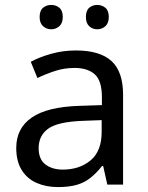

<svg xmlns="http://www.w3.org/2000/svg" viewBox="-20 -750 601 780"><path d="M288 -545Q386 -545 433 -502Q480 -459 480 -365V0H416L399 -76H395Q372 -47 347.5 -27.5Q323 -8 291.5 1Q260 10 215 10Q167 10 128.5 -7Q90 -24 68 -59.5Q46 -95 46 -149Q46 -229 109 -272.5Q172 -316 303 -320L394 -323V-355Q394 -422 365 -448Q336 -474 283 -474Q241 -474 203 -461.5Q165 -449 132 -433L105 -499Q140 -518 188 -531.5Q236 -545 288 -545ZM314 -259Q214 -255 175.5 -227Q137 -199 137 -148Q137 -103 164.5 -82Q192 -61 235 -61Q303 -61 348 -98.5Q393 -136 393 -214V-262ZM141 -681Q141 -707 155 -718.5Q169 -730 188 -730Q207 -730 221 -718.5Q235 -707 235 -681Q235 -656 221 -643.5Q207 -631 188 -631Q169 -631 155 -643.5Q141 -656 141 -681ZM329 -681Q329 -707 342.5 -718.5Q356 -730 375 -730Q394 -730 408 -718.5Q422 -707 422 -681Q422 -656 408 -643.5Q394 -631 375 -631Q356 -631 342.5 -643.5Q329 -656 329 -681Z"/></svg>

Font: Noto Sans Oriya
Style: Regular
Weight: 400
Designer: Amélie Bonet and Sol Matas
Foundry: Google LLC
Version: Version 2.006